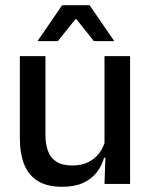

<svg xmlns="http://www.w3.org/2000/svg" viewBox="-20 -704 580 735"><path d="M154 -489V-187Q154 -152 163.8 -125.8Q173.5 -99.5 196 -85Q218.5 -70.5 256.5 -70.5Q292.5 -70.5 318.2 -83.5Q344 -96.5 360.5 -118.8Q377 -141 383.5 -168.5L399.5 -100.5H378.5Q370 -70 350.5 -44.5Q331 -19 298.5 -4Q266 11 218 11Q161 11 125.2 -10.8Q89.5 -32.5 72.8 -74.2Q56 -116 56 -176V-489ZM478 -489V0H380L384 -114.5L380 -120.5V-489ZM218 -684H323L416.5 -548V-546.5H339.5L272.5 -630.5H268.5L201.5 -546.5H124.5V-548Z"/></svg>

Font: Anek Bangla Medium
Style: Regular
Weight: 500
Designer: Sulekha Rajkumar (Bangla), Yesha Goshar (Latin)
Foundry: Ek Type
Version: Version 1.003